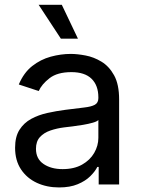

<svg xmlns="http://www.w3.org/2000/svg" viewBox="-20 -781 602 813"><path d="M230 12.7Q178.2 12.7 136 -6.8Q93.8 -26.4 68.8 -64Q43.9 -101.6 43.9 -155.3Q43.9 -202.1 62.5 -231.4Q81.1 -260.7 112.1 -277.6Q143.1 -294.4 180.7 -302.7Q218.3 -311 256.3 -315.9Q305.2 -322.3 335.9 -325.7Q366.7 -329.1 381.6 -337.4Q396.5 -345.7 396.5 -365.7V-368.7Q396.5 -419.4 367.7 -447.5Q338.9 -475.6 282.2 -475.6Q223.1 -475.6 189.9 -450Q156.7 -424.3 144 -395.5L59.6 -423.3Q80.6 -473.1 116.2 -501.2Q151.9 -529.3 194.8 -541Q237.8 -552.7 279.8 -552.7Q307.1 -552.7 342 -546.1Q377 -539.6 409.4 -520Q441.9 -500.5 463.1 -462.2Q484.4 -423.8 484.4 -359.9V0H397.9V-74.2H392.1Q382.8 -55.2 362.3 -34.9Q341.8 -14.6 309.1 -1Q276.4 12.7 230 12.7ZM245.1 -64.9Q293.9 -64.9 327.6 -84Q361.3 -103 378.9 -133.5Q396.5 -164.1 396.5 -197.3V-272.9Q391.1 -266.6 373 -261.5Q355 -256.3 331.8 -252.4Q308.6 -248.5 286.9 -245.8Q265.1 -243.2 252.4 -241.7Q220.7 -237.8 193.1 -228.3Q165.5 -218.8 148.9 -200.4Q132.3 -182.1 132.3 -150.9Q132.3 -108.4 164.3 -86.7Q196.3 -64.9 245.1 -64.9ZM237.8 -617.2 143.6 -760.7H241.7L310.1 -617.2Z"/></svg>

Font: Inter
Style: Regular
Weight: 400
Designer: Rasmus Andersson
Foundry: rsms
Version: Version 4.001;git-9221beed3